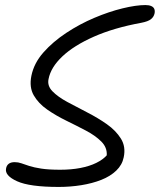

<svg xmlns="http://www.w3.org/2000/svg" viewBox="-20 -730 632 759"><path d="M212 9Q97 9 47.5 -13.5Q-2 -36 4 -64Q6 -76 14.5 -82.5Q23 -89 38 -89Q52 -89 64.5 -84.5Q77 -80 95.5 -74Q114 -68 143 -63.5Q172 -59 218 -59Q262 -59 298 -66Q334 -73 360.5 -86Q387 -99 402 -116Q404 -147 380.5 -170.5Q357 -194 320 -213.5Q283 -233 242 -253Q201 -273 166.5 -297Q132 -321 113.5 -353Q95 -385 104 -430Q114 -480 151.5 -522.5Q189 -565 242 -600Q295 -635 353 -659.5Q411 -684 464.5 -697Q518 -710 555 -710Q569 -710 578 -706Q587 -702 590 -694.5Q593 -687 591 -677Q588 -663 576.5 -654Q565 -645 539 -640Q430 -620 351 -585Q272 -550 226.5 -507Q181 -464 172 -418Q166 -391 187.5 -369Q209 -347 246 -327Q283 -307 325 -285.5Q367 -264 402.5 -239Q438 -214 458 -182Q478 -150 469 -108Q463 -78 439.5 -55.5Q416 -33 380.5 -19Q345 -5 301.5 2Q258 9 212 9Z"/></svg>

Font: Shantell Sans Light Light
Style: Italic
Weight: 300
Italic angle: -11°
Version: Version 1.008;[ac192a2d6]